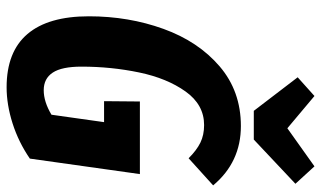

<svg xmlns="http://www.w3.org/2000/svg" viewBox="-220 -758 994 595"><g transform="rotate(90 277.5 -461.0)"><path d="M555 -624 471 -548Q446 -573 422.5 -584.5Q399 -596 368 -596Q305 -596 264 -538.5Q223 -481 205 -394.5Q187 -308 187 -216Q187 -155 205.5 -127Q224 -99 260 -99Q296 -99 336 -123L359 -286H294L295 -397H520L472 -56Q421 -21 363 -2.5Q305 16 251 16Q141 16 86 -48.5Q31 -113 31 -239Q31 -362 70 -470Q109 -578 186 -644Q263 -710 371 -710Q483 -710 555 -624ZM496 -938 550 -879 413 -750H324L220 -886L278 -938L378 -854Z"/></g></svg>

Font: Fira Sans Extra Condensed
Style: Bold Italic
Weight: 700
Width: 3
Italic angle: -8°
Designer: Carrois Corporate & Edenspiekermann AG
Foundry: Carrois Corporate GbR & Edenspiekermann AG
Version: Version 4.203